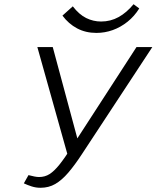

<svg xmlns="http://www.w3.org/2000/svg" viewBox="-20 -881 742 910"><path d="M172 9Q150 9 130 2.5Q110 -4 93 -12L115 -51Q131 -47 143 -44.5Q155 -42 165 -42Q193 -42 215 -56Q237 -70 261.5 -100.5Q286 -131 318 -181L627 -658H702L368 -150Q334 -98 303.5 -62.5Q273 -27 242 -9Q211 9 172 9ZM304 -134 157 -658H230L359 -179ZM437 -725Q386 -725 345.5 -746.5Q305 -768 276 -807L325 -851Q355 -812 388.5 -795.5Q422 -779 459 -779Q504 -779 542 -800Q580 -821 613 -861L640 -841Q617 -804 584.5 -778Q552 -752 514.5 -738.5Q477 -725 437 -725Z"/></svg>

Font: Ysabeau
Style: Italic
Weight: 400
Italic angle: -12°
Designer: Christian Thalmann (Catharsis Fonts)
Version: Version 2.000;gftools[0.9.27.dev2+g8671c4b]